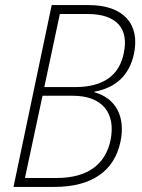

<svg xmlns="http://www.w3.org/2000/svg" viewBox="-20 -734 559 754"><path d="M33 0H194C341 0 429 -63 453 -177C474 -275 435 -349 350 -372L351 -374C438 -390 488 -441 506 -522C531 -639 465 -714 329 -714H183ZM154 -392 215 -679H324C438 -679 487 -622 466 -525C449 -440 388 -392 275 -392ZM78 -35 147 -358H266C381 -358 436 -291 414 -183C394 -89 325 -35 202 -35Z"/></svg>

Font: Noto Sans SemiCondensed ExtraLight
Style: Italic
Weight: 200
Width: 4
Italic angle: -12°
Designer: Monotype Design Team
Foundry: Monotype Imaging Inc.
Version: Version 2.013